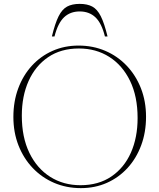

<svg xmlns="http://www.w3.org/2000/svg" viewBox="-20 -960 822 990"><path d="M385 -725Q459.5 -725 523 -697.8Q586.5 -670.5 633.5 -621Q680.5 -571.5 706.8 -504.5Q733 -437.5 733 -358Q733 -278 708 -210.8Q683 -143.5 637.8 -94Q592.5 -44.5 531.2 -17.2Q470 10 397 10Q322.5 10 259 -17.2Q195.5 -44.5 148.5 -94Q101.5 -143.5 75.2 -210.5Q49 -277.5 49 -357Q49 -437 74 -504.2Q99 -571.5 144.2 -621Q189.5 -670.5 251 -697.8Q312.5 -725 385 -725ZM395 -5Q488 -5 554 -49.8Q620 -94.5 654.8 -172.5Q689.5 -250.5 689.5 -351.5Q689.5 -463 650.5 -543.2Q611.5 -623.5 543.2 -666.8Q475 -710 387 -710Q294 -710 228.2 -665.2Q162.5 -620.5 127.5 -542.5Q92.5 -464.5 92.5 -363.5Q92.5 -252 131.5 -171.8Q170.5 -91.5 238.8 -48.2Q307 -5 395 -5ZM391 -901Q342 -901 310.2 -870.8Q278.5 -840.5 261 -772H247.5Q264 -840 282.2 -876.2Q300.5 -912.5 326.2 -926.2Q352 -940 391 -940Q430 -940 455.8 -926.2Q481.5 -912.5 499.8 -876.2Q518 -840 534.5 -772H521Q504 -840.5 472 -870.8Q440 -901 391 -901Z"/></svg>

Font: Newsreader Display ExtraLight
Style: Regular
Weight: 275
Designer: Hugues Gentile
Foundry: Production Type
Version: Version 1.001